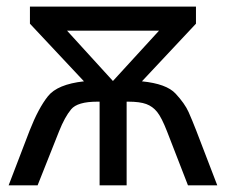

<svg xmlns="http://www.w3.org/2000/svg" viewBox="-20 -556 680 576"><path d="M457 -463.9H181.2L318.8 -313ZM567.9 -536.1V-484.9L405.8 -312Q479.5 -304.7 506.8 -275.1Q534.2 -245.6 545.7 -220Q557.1 -194.3 568.8 -164.1L631.8 0H543.9L481 -162.1Q464.8 -203.6 451.4 -220.2Q438 -236.8 418.7 -243.9Q399.4 -251 365.2 -251H359.9V0H278.8V-251H272Q212.4 -251 193.4 -228Q174.3 -205.1 157.2 -162.1L92.8 0H5.9L68.8 -164.1Q95.2 -231.4 123.8 -267.3Q152.3 -303.2 231.9 -312L69.8 -484.9V-536.1Z"/></svg>

Font: NotoSans
Style: Regular
Weight: 400
Designer: Monotype Design team
Foundry: Monotype Imaging Inc.
Version: Version 1.04